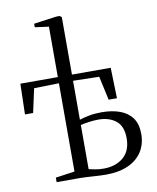

<svg xmlns="http://www.w3.org/2000/svg" viewBox="-90 -889 788 964"><g transform="rotate(-10 304.0 -406.5)"><path d="M371 6Q356 6 339 5Q322 4 304.8 3Q287.5 2 271 1Q254.5 0 240 0H121V-23L218.5 -37V-487L91.5 -484L65 -362.5H23.5L27.5 -518.5H218.5V-775.5L148 -785V-803L264 -819H281L290.5 -811.5V-518.5H488L492.5 -362.5H450L423.5 -484L290.5 -487V-288.5Q313.5 -296 341.5 -301.2Q369.5 -306.5 404 -306.5Q456.5 -306.5 496.5 -292Q536.5 -277.5 559 -246.5Q581.5 -215.5 581.5 -165Q581.5 -113.5 557 -75Q532.5 -36.5 485.5 -15.2Q438.5 6 371 6ZM366 -26Q427.5 -26 466.5 -59Q505.5 -92 505.5 -156.5Q505.5 -218 471 -245.5Q436.5 -273 381.5 -273Q360 -273 334 -269.5Q308 -266 290.5 -261.5V-36.5Q303.5 -33.5 322.5 -29.8Q341.5 -26 366 -26Z"/></g></svg>

Font: Merriweather 120pt Light
Style: Regular
Weight: 300
Version: Version 2.100